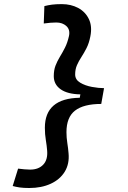

<svg xmlns="http://www.w3.org/2000/svg" viewBox="-20 -814 626 938"><path d="M123 104.5Q94.7 104.5 76.2 101.8Q57.6 99.1 42 94.7L68.4 9.8Q84.5 11.7 99.6 13.2Q114.7 14.6 127.4 14.6Q168 14.6 190.9 -9.3Q213.9 -33.2 210.4 -77.6Q208.5 -102.1 203.9 -129.9Q199.2 -157.7 199.2 -189.9Q199.2 -333.5 369.6 -336.4L372.6 -353Q310.1 -354 276.4 -377.7Q242.7 -401.4 242.7 -441.9Q242.7 -471.2 251.2 -493.4Q259.8 -515.6 272.5 -536.4Q285.2 -557.1 297.4 -581.1Q309.6 -605 316.9 -637.7Q323.7 -668.5 304.7 -686.3Q285.6 -704.1 254.9 -704.1Q242.2 -704.1 226.6 -702.9Q210.9 -701.7 193.8 -699.2L196.8 -784.2Q213.9 -788.6 233.6 -791.3Q253.4 -793.9 281.7 -793.9Q327.1 -793.9 362.3 -774.9Q397.5 -755.9 414.3 -720.5Q431.2 -685.1 421.4 -636.2Q415 -603 402.8 -579.1Q390.6 -555.2 377.7 -535.4Q364.7 -515.6 356 -495.6Q347.2 -475.6 347.2 -450.2Q347.2 -424.8 371.6 -410.2Q396 -395.5 429.2 -389.4Q462.4 -383.3 488.3 -383.3L474.6 -306.2Q388.7 -306.2 346.7 -273.7Q304.7 -241.2 304.7 -168.5Q304.7 -142.1 308.8 -116Q313 -89.8 314.9 -65.4Q319.8 -13.7 296.4 24.7Q272.9 63 227.8 83.7Q182.6 104.5 123 104.5Z"/></svg>

Font: Cascadia Mono PL
Style: Italic
Weight: 400
Italic angle: -10°
Monospace: yes
Designer: Aaron Bell
Foundry: Saja Typeworks
Version: Version 2404.023; ttfautohint (v1.8.4)